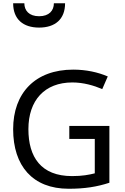

<svg xmlns="http://www.w3.org/2000/svg" viewBox="-20 -1153 768 1183"><path d="M221 -983C319 -983 381 -1034 381 -1133H312C312 -1088 283 -1053 221 -1053C159 -1053 130 -1088 130 -1133H61C61 -1034 123 -983 221 -983ZM407 -377V-297H564V-85C528 -76 487 -68 424 -68C232 -68 155 -186 155 -357C155 -535 255 -645 426 -645C494 -645 559 -626 610 -604L644 -682C583 -708 511 -724 431 -724C197 -724 61 -580 61 -357C61 -131 181 10 403 10C503 10 577 -2 654 -27V-377Z"/></svg>

Font: Noto Sans Tifinagh Agraw Imazighen
Style: Regular
Weight: 400
Designer: JamraPatel
Foundry: JamraPatel LLC
Version: Version 2.006